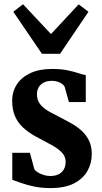

<svg xmlns="http://www.w3.org/2000/svg" viewBox="-20 -900 494 930"><path d="M224.5 11Q179.5 11 143.8 3.2Q108 -4.5 82 -14Q56 -23.5 39.5 -29V-160H125L146 -81.5Q149.5 -73.5 161.8 -65.8Q174 -58 190.5 -52.8Q207 -47.5 222 -47.5Q247.5 -47.5 264.2 -56Q281 -64.5 289.5 -80.2Q298 -96 298 -116Q298 -143.5 277.8 -163.2Q257.5 -183 224.8 -200.5Q192 -218 153.5 -238.5Q118.5 -258 92.8 -281.2Q67 -304.5 53 -336.5Q39 -368.5 39 -412Q39 -457 62 -491.8Q85 -526.5 128 -546.2Q171 -566 231 -566Q276 -566 307 -559.5Q338 -553 359.5 -545.8Q381 -538.5 395.5 -536V-405.5H314L293 -480Q290 -487 281 -493.5Q272 -500 259.2 -504.2Q246.5 -508.5 232.5 -508.5Q210 -508.5 193.5 -500.8Q177 -493 168 -478.2Q159 -463.5 159 -443.5Q159 -413 176.2 -393Q193.5 -373 220.5 -358.2Q247.5 -343.5 276 -329Q303.5 -315 330 -299.8Q356.5 -284.5 377.8 -264.5Q399 -244.5 411.8 -217.5Q424.5 -190.5 424.5 -153Q424.5 -110 403.8 -72.5Q383 -35 339 -12Q295 11 224.5 11ZM183 -639.5 44.5 -843 91.5 -879.5 227 -735 361 -879 408.5 -843 271 -639.5Z"/></svg>

Font: Merriweather 24pt SemiCondensed
Style: Bold
Weight: 700
Width: 4
Designer: Eben Sorkin
Foundry: Eben Sorkin
Version: Version 2.100